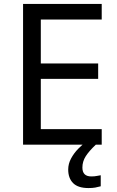

<svg xmlns="http://www.w3.org/2000/svg" viewBox="-20 -734 596 974"><path d="M496 0H97V-714H496V-635H187V-412H478V-334H187V-79H496ZM398 116Q398 161 443 161Q460 161 471.5 158.5Q483 156 491 155V211Q477 215 463 217.5Q449 220 429 220Q376 220 351 195Q326 170 326 126Q326 97 340.5 70Q355 43 376.5 21Q398 -1 418 -15L466 0Q432 32 415 58.5Q398 85 398 116Z"/></svg>

Font: Noto Sans Glagolitic
Style: Regular
Weight: 400
Designer: Monotype Design Team
Foundry: Monotype Imaging Inc.
Version: Version 2.004; ttfautohint (v1.8.4.7-5d5b)